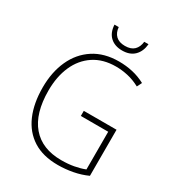

<svg xmlns="http://www.w3.org/2000/svg" viewBox="-213 -1034 1076 1173"><g transform="rotate(30 325.0 -448.0)"><path d="M348 -356H579V-31Q533 -10 480.5 0Q428 10 375 10Q270 10 200 -34.5Q130 -79 94.5 -161Q59 -243 59 -355Q59 -463 97 -546.5Q135 -630 208 -677.5Q281 -725 385 -725Q435 -725 481.5 -714.5Q528 -704 571 -681L554 -647Q511 -670 468.5 -679.5Q426 -689 384 -689Q293 -689 229 -646.5Q165 -604 132 -529Q99 -454 99 -356Q99 -195 171 -110.5Q243 -26 379 -26Q427 -26 467.5 -33.5Q508 -41 541 -54V-320H348ZM487 -906Q482 -853 451 -822.5Q420 -792 366 -792Q313 -792 281.5 -821.5Q250 -851 247 -906H277Q280 -868 302.5 -846.5Q325 -825 367 -825Q409 -825 431 -846.5Q453 -868 457 -906Z"/></g></svg>

Font: Noto Sans Gurmukhi SemiCondensed ExtraLight
Style: Regular
Weight: 200
Width: 4
Designer: Jelle Bosma - Monotype Design Team
Foundry: Monotype Imaging Inc.
Version: Version 2.004; ttfautohint (v1.8.4.7-5d5b)